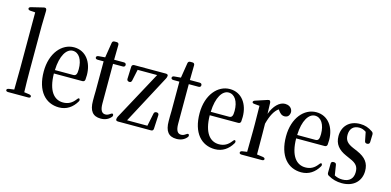

<svg xmlns="http://www.w3.org/2000/svg" viewBox="-72 -1197 3288 1616"><g transform="rotate(15 1572.0 -389.0)"><path d="M22 -26C22 -18 29 -13 42 -13H216C229 -13 236 -18 236 -26C236 -34 229 -39 217 -41L173 -47C171 -104 170 -175 170 -231V-624L173 -756C173 -766 171 -772 167 -776C163 -779 156 -781 145 -778L42 -753C31 -750 25 -745 25 -737C25 -730 32 -724 44 -723L88 -720V-231C88 -175 87 -104 86 -47L41 -41C29 -39 22 -34 22 -26Z M487 1C553 1 603 -34 636 -90C642 -100 641 -108 636 -114C631 -120 624 -115 615 -103C587 -66 554 -48 510 -48C432 -48 375 -112 373 -264H621C633 -264 641 -270 643 -282C644 -294 645 -306 645 -322C645 -433 585 -521 481 -521C376 -521 286 -420 286 -259C286 -88 370 1 487 1ZM374 -294C378 -421 424 -490 478 -490C532 -490 566 -435 566 -353C566 -310 558 -294 533 -294Z M851 1C890 1 920 -13 941 -39C947 -47 947 -54 943 -61C939 -68 931 -66 920 -58C906 -48 895 -43 880 -43C850 -43 833 -67 833 -126V-471H918C931 -471 938 -478 938 -489C938 -500 931 -507 918 -507H833L835 -636C835 -649 828 -656 815 -656H798C786 -656 778 -651 776 -638L755 -507L698 -502C686 -501 679 -495 679 -486C679 -477 686 -471 699 -471H751V-214C751 -196 751 -182 750 -168V-127C750 -40 782 1 851 1Z M980 -26C980 -18 987 -13 1000 -13H1287C1299 -13 1306 -20 1307 -32L1313 -151C1314 -165 1306 -172 1293 -172H1292C1280 -172 1272 -166 1270 -154L1247 -43H1070L1296 -468C1300 -476 1302 -482 1303 -492V-493C1303 -502 1296 -507 1283 -507H1008C996 -507 987 -499 987 -487L983 -382C982 -370 989 -362 1001 -360H1002C1014 -358 1022 -364 1025 -377L1046 -476H1216L986 -51C982 -43 980 -35 980 -26Z M1511 1C1550 1 1580 -13 1601 -39C1607 -47 1607 -54 1603 -61C1599 -68 1591 -66 1580 -58C1566 -48 1555 -43 1540 -43C1510 -43 1493 -67 1493 -126V-471H1578C1591 -471 1598 -478 1598 -489C1598 -500 1591 -507 1578 -507H1493L1495 -636C1495 -649 1488 -656 1475 -656H1458C1446 -656 1438 -651 1436 -638L1415 -507L1358 -502C1346 -501 1339 -495 1339 -486C1339 -477 1346 -471 1359 -471H1411V-214C1411 -196 1411 -182 1410 -168V-127C1410 -40 1442 1 1511 1Z M1845 1C1911 1 1961 -34 1994 -90C2000 -100 1999 -108 1994 -114C1989 -120 1982 -115 1973 -103C1945 -66 1912 -48 1868 -48C1790 -48 1733 -112 1731 -264H1979C1991 -264 1999 -270 2001 -282C2002 -294 2003 -306 2003 -322C2003 -433 1943 -521 1839 -521C1734 -521 1644 -420 1644 -259C1644 -88 1728 1 1845 1ZM1732 -294C1736 -421 1782 -490 1836 -490C1890 -490 1924 -435 1924 -353C1924 -310 1916 -294 1891 -294Z M2056 -26C2056 -18 2063 -13 2076 -13H2252C2265 -13 2272 -18 2272 -26C2272 -34 2265 -39 2253 -41L2201 -48C2200 -102 2200 -180 2200 -231L2199 -316C2219 -392 2245 -438 2279 -462L2284 -456C2300 -433 2316 -418 2340 -418C2368 -418 2382 -435 2385 -462C2385 -471 2385 -477 2381 -485C2372 -508 2348 -521 2320 -521C2271 -521 2224 -474 2198 -401L2195 -494C2195 -505 2192 -510 2188 -514C2184 -518 2178 -518 2167 -514L2067 -481C2056 -477 2051 -472 2051 -465C2051 -458 2058 -454 2070 -453L2115 -449C2116 -402 2117 -356 2117 -291V-231C2117 -180 2116 -101 2115 -48L2074 -42C2062 -40 2056 -34 2056 -26Z M2598 1C2664 1 2714 -34 2747 -90C2753 -100 2752 -108 2747 -114C2742 -120 2735 -115 2726 -103C2698 -66 2665 -48 2621 -48C2543 -48 2486 -112 2484 -264H2732C2744 -264 2752 -270 2754 -282C2755 -294 2756 -306 2756 -322C2756 -433 2696 -521 2592 -521C2487 -521 2397 -420 2397 -259C2397 -88 2481 1 2598 1ZM2485 -294C2489 -421 2535 -490 2589 -490C2643 -490 2677 -435 2677 -353C2677 -310 2669 -294 2644 -294Z M2952 1C3058 1 3116 -64 3116 -149C3116 -216 3085 -260 3007 -294L2967 -311C2914 -334 2894 -359 2894 -405C2894 -456 2922 -489 2974 -489C2996 -489 3014 -483 3035 -469L3050 -393C3052 -381 3059 -375 3071 -375H3073C3085 -375 3094 -383 3094 -395L3096 -462C3096 -472 3092 -480 3083 -486C3049 -509 3017 -521 2974 -521C2876 -521 2823 -457 2823 -376C2823 -305 2861 -263 2926 -234L2966 -216C3024 -192 3042 -166 3042 -119C3042 -64 3010 -30 2948 -30C2921 -30 2900 -36 2879 -47L2865 -135C2863 -148 2855 -153 2843 -153H2839C2826 -153 2819 -146 2819 -133L2818 -55C2818 -44 2822 -36 2832 -31C2868 -10 2906 1 2952 1Z"/></g></svg>

Font: 寒蝉锦书宋 CompactLight
Style: Bold
Weight: 400
Width: 4
Designer: 寒蝉锦书宋{Warren} 思源宋体{Ryoko NISHIZUKA 西塚涼子 (kana & ideographs); Frank Grießhammer (Latin, Greek & Cyrillic); Wenlong ZHANG 
Foundry: Adobe & ChillType
Version: Version 2.000;Glyphs 3.1.1 (3135)